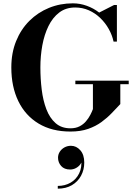

<svg xmlns="http://www.w3.org/2000/svg" viewBox="-20 -780 809 1153"><path d="M432.5 -295.5H753V-274.5H702.5V-155Q678.5 -129.5 651.2 -101Q624 -72.5 589.5 -47.2Q555 -22 509.5 -6Q464 10 403 10Q291.5 10 212 -37.8Q132.5 -85.5 90.2 -172.2Q48 -259 48 -375Q48 -462.5 76.8 -533.2Q105.5 -604 156.5 -654.8Q207.5 -705.5 274.5 -732.8Q341.5 -760 417.5 -760Q460.5 -760 501.2 -745.2Q542 -730.5 575.5 -704.5L665 -750H682V-530H662Q653.5 -569.5 633 -606Q612.5 -642.5 582.2 -671.8Q552 -701 513.8 -718Q475.5 -735 431.5 -735Q375.5 -735 335.8 -704.8Q296 -674.5 271 -623.2Q246 -572 234.2 -507.8Q222.5 -443.5 222.5 -375Q222.5 -307 230.5 -241.8Q238.5 -176.5 258.5 -124Q278.5 -71.5 313.8 -40.5Q349 -9.5 403 -9.5Q434.5 -9.5 457.5 -21.2Q480.5 -33 496.2 -51.5Q512 -70 522.2 -89.8Q532.5 -109.5 538 -125V-274.5H432.5ZM327 353V336.5Q370 336.5 403.8 317Q437.5 297.5 455.2 261.5Q473 225.5 467.5 177H472.5Q473 191.5 463.2 205.5Q453.5 219.5 437 228.8Q420.5 238 401 238Q366 238 347.2 216.8Q328.5 195.5 328.5 167Q328.5 147.5 339 131.2Q349.5 115 367.2 105.2Q385 95.5 406 95.5Q438.5 95.5 462.2 122.2Q486 149 486 196Q486 239.5 466.8 275.2Q447.5 311 411.8 332Q376 353 327 353Z"/></svg>

Font: Bodoni Moda
Style: Bold
Weight: 700
Designer: Owen Earl
Foundry: indestructible type
Version: Version 2.005